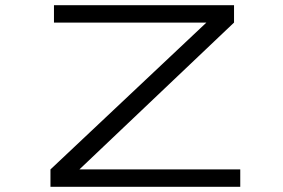

<svg xmlns="http://www.w3.org/2000/svg" viewBox="-20 -720 1090 740"><path d="M286 -67H906V0H174.5V-67L775.5 -633H188V-700H882V-633Z"/></svg>

Font: League Mono Extended Light
Style: Regular
Weight: 300
Width: 9
Designer: Tyler Finck
Foundry: The League of Moveable Type / Tyler Finck
Version: Version 2.210